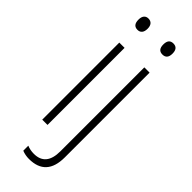

<svg xmlns="http://www.w3.org/2000/svg" viewBox="-341 -870 1108 1108"><g transform="rotate(45 213.0 -315.5)"><path d="M293 -629.9H335.9V62Q335.9 214.8 195.8 214.8Q166 214.8 139.2 204.1V163.1Q164.6 173.8 194.8 173.8Q293 173.8 293 55.2ZM352.1 -800.8Q352.1 -755.9 314 -755.9Q276.9 -755.9 276.9 -800.8Q276.9 -846.2 314 -846.2Q352.1 -846.2 352.1 -800.8ZM132.8 -628.9V0H89.8V-628.9ZM110.8 -846.2Q128.9 -846.2 138.9 -834.5Q148.9 -822.8 148.9 -800.8Q148.9 -778.3 139.2 -766.6Q129.4 -754.9 111.8 -754.9Q74.2 -754.9 74.2 -800.8Q74.2 -822.8 83.7 -834.5Q93.3 -846.2 110.8 -846.2Z"/></g></svg>

Font: Sinkin Sans 200 X Light
Style: Regular
Weight: 200
Designer: Keith Bates
Foundry: K-Type
Version: Sinkin Sans (version 1.0)  by Keith Bates   •   © 2014   www